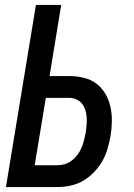

<svg xmlns="http://www.w3.org/2000/svg" viewBox="-20 -755 540 775"><path d="M4 0 125 -735H227L180 -448H259Q289 -448 318 -441Q347 -434 369 -417.5Q391 -401 405.5 -376Q420 -351 426 -323Q432 -295 431.5 -265Q431 -235 426 -205Q421 -179 413.5 -153Q406 -127 392 -103Q378 -79 358 -58.5Q338 -38 314 -24.5Q290 -11 263.5 -5.5Q237 0 211 0ZM210 -88Q226 -88 241.5 -92.5Q257 -97 270 -107Q283 -117 293 -130.5Q303 -144 309 -158.5Q315 -173 319 -188.5Q323 -204 326 -219Q328 -234 329.5 -250Q331 -266 330 -281Q329 -296 324.5 -310.5Q320 -325 311 -336.5Q302 -348 288 -354Q274 -360 259 -360H165L120 -88Z"/></svg>

Font: Iosevka SS18 Semibold
Style: Italic
Weight: 600
Italic angle: -9°
Monospace: yes
Designer: Belleve Invis
Foundry: Belleve Invis
Version: Version 25.1.1; ttfautohint (v1.8.4)